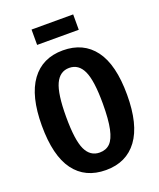

<svg xmlns="http://www.w3.org/2000/svg" viewBox="-161 -978 903 1092"><g transform="rotate(-20 290.0 -432.0)"><path d="M548 -346Q548 -166 481 -75Q414 16 290 16Q165 16 98.5 -74Q32 -164 32 -346Q32 -525 99 -616.5Q166 -708 290 -708Q414 -708 481 -618Q548 -528 548 -346ZM179 -346Q179 -205 206 -147.5Q233 -90 290 -90Q329 -90 353 -114Q377 -138 389 -194Q401 -250 401 -346Q401 -485 374 -543.5Q347 -602 290 -602Q233 -602 206 -543.5Q179 -485 179 -346ZM416 -787H164V-880H416Z"/></g></svg>

Font: Fira Sans Extra Condensed SemiBold
Style: Regular
Weight: 600
Width: 1
Designer: Carrois Corporate & Edenspiekermann AG
Foundry: Carrois Corporate GbR & Edenspiekermann AG
Version: Version 4.203